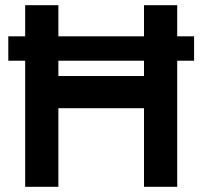

<svg xmlns="http://www.w3.org/2000/svg" viewBox="-20 -720 780 740"><path d="M663 -580H728V-486H663V0H535V-303H205V0H77V-486H12V-580H77V-700H205V-580H535V-700H663ZM205 -427H535V-486H205Z"/></svg>

Font: Cabin
Style: Bold
Weight: 700
Designer: Pablo Impallari
Foundry: Pablo Impallari. http://www.impallari.com Igino Marini. http://www.ikern.com
Version: Version 3.001;hotconv 1.0.109;makeotfexe 2.5.65596